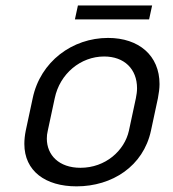

<svg xmlns="http://www.w3.org/2000/svg" viewBox="-20 -653 623 690"><path d="M260 -633.3 249.2 -583.3H515.8L526.7 -633.3ZM354.2 -450C426.7 -450 472.5 -405 472.5 -335.8C472.5 -324.2 470.8 -312.5 468.3 -300L443.3 -183.3C427.5 -111.7 359.2 -50 269.2 -50C191.7 -50 148.3 -95.8 148.3 -155C148.3 -164.2 149.2 -173.3 151.7 -183.3L176.7 -300C195 -388.3 270 -450 354.2 -450ZM368.3 -516.7C240 -516.7 125 -431.7 97.5 -300L72.5 -183.3C69.2 -166.7 67.5 -150.8 67.5 -135.8C67.5 -38.3 143.3 16.7 255 16.7C383.3 16.7 495 -55.8 522.5 -183.3L547.5 -300C550.8 -317.5 553.3 -335 553.3 -350.8C553.3 -453.3 479.2 -516.7 368.3 -516.7Z"/></svg>

Font: BoonHome
Style: Book Oblique
Weight: 400
Italic angle: -12°
Designer: Sungsit Sawaiwan
Foundry: Sungsit Sawaiwan
Version: Version 0.2